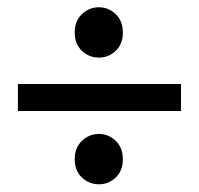

<svg xmlns="http://www.w3.org/2000/svg" viewBox="-20 -504 537 518"><path d="M28.3 -277.3H468.3V-204.6H28.3ZM181.6 -416Q181.6 -447.3 200.9 -465.8Q220.2 -484.4 247.1 -484.4Q272.9 -484.4 292.2 -465.8Q311.5 -447.3 311.5 -416Q311.5 -385.3 292.2 -366.9Q272.9 -348.6 247.1 -348.6Q220.2 -348.6 200.9 -366.9Q181.6 -385.3 181.6 -416ZM181.6 -74.2Q181.6 -105.5 200.9 -124Q220.2 -142.6 247.1 -142.6Q272.9 -142.6 292.2 -124Q311.5 -105.5 311.5 -74.2Q311.5 -43.5 292.2 -25.1Q272.9 -6.8 247.1 -6.8Q220.2 -6.8 200.9 -25.1Q181.6 -43.5 181.6 -74.2Z"/></svg>

Font: Pyidaungsu Numbers
Style: Regular
Weight: 400
Designer: Sun Tun
Foundry: MCF
Version: Version 2.053; ttfautohint (v1.8.2)